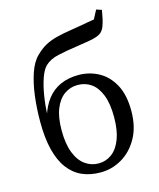

<svg xmlns="http://www.w3.org/2000/svg" viewBox="-115 -842 774 936"><g transform="rotate(-15 271.5 -373.5)"><path d="M277 13Q225 13 184 -5Q143 -23 114 -61.5Q85 -100 70 -159.5Q55 -219 55 -301Q55 -370 63 -432.5Q71 -495 88 -544Q105 -593 132 -619Q157 -644 182.5 -658Q208 -672 241 -680.5Q274 -689 320 -696Q340 -699 359.5 -702.5Q379 -706 398.5 -709.5Q418 -713 437 -716L460 -760L487 -751Q483 -727 478.5 -707Q474 -687 468 -671.5Q462 -656 452 -646Q443 -637 426.5 -631Q410 -625 386.5 -621Q363 -617 330 -612Q267 -603 225 -593.5Q183 -584 158 -560Q141 -543 128 -506.5Q115 -470 107 -421Q99 -372 97 -317L93 -318Q108 -368 135 -403Q162 -438 202 -456Q242 -474 294 -474Q348 -474 394.5 -449Q441 -424 469.5 -372Q498 -320 498 -239Q498 -159 466.5 -102.5Q435 -46 384.5 -16.5Q334 13 277 13ZM278 -32Q316 -32 345.5 -54Q375 -76 392 -120.5Q409 -165 409 -232Q409 -299 392 -342.5Q375 -386 345.5 -407Q316 -428 277 -428Q240 -428 210 -407Q180 -386 162.5 -343Q145 -300 145 -234Q145 -166 162.5 -121Q180 -76 210.5 -54Q241 -32 278 -32Z"/></g></svg>

Font: Source Serif 4 Variable
Style: Regular
Weight: 400
Designer: Frank Grießhammer
Foundry: Adobe
Version: Version 4.005;hotconv 1.1.0;makeotfexe 2.6.0